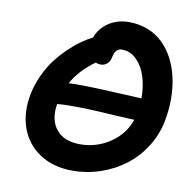

<svg xmlns="http://www.w3.org/2000/svg" viewBox="-80 -793 904 886"><g transform="rotate(10 372.0 -350.5)"><path d="M315.9 9.8Q225.1 9.8 161.1 -32.7Q97.2 -75.2 72.3 -147.2Q47.4 -219.2 64.9 -306.2Q74.2 -352.1 94.5 -395.5Q114.7 -439 139.6 -471.7Q164.6 -504.4 194.3 -533Q224.1 -561.5 250.7 -580.3Q277.3 -599.1 303.2 -611.8Q317.4 -654.3 358.2 -682.6Q398.9 -710.9 455.1 -710.9Q503.4 -710.9 544.7 -694.3Q585.9 -677.7 615.5 -648.4Q645 -619.1 665.8 -578.9Q686.5 -538.6 696.5 -491.7Q706.5 -444.8 706.5 -392.6Q706.5 -340.3 695.8 -287.1Q682.6 -222.2 647.2 -166.7Q611.8 -111.3 561.5 -72.8Q511.2 -34.2 447.5 -12.2Q383.8 9.8 315.9 9.8ZM358.9 -495.1Q348.1 -495.1 335 -500Q262.7 -447.3 229 -384.8Q294.9 -387.7 429.4 -380.9Q564 -374 571.8 -374Q571.8 -428.7 557.6 -474.6Q543.5 -520.5 513.9 -550.3Q484.4 -580.1 443.8 -580.1Q413.6 -580.1 405.8 -539.1Q402.3 -518.1 389.2 -506.6Q376 -495.1 358.9 -495.1ZM329.1 -116.2Q405.3 -116.2 468.8 -158.4Q532.2 -200.7 556.2 -271Q524.4 -272 471.4 -275.1Q418.5 -278.3 380.9 -280.5Q343.3 -282.7 287.1 -283.7Q231 -284.7 192.9 -280.8Q180.7 -206.1 217 -161.1Q253.4 -116.2 329.1 -116.2Z"/></g></svg>

Font: Shantell Sans Normal
Style: Italic
Weight: 600
Italic angle: -11.31°
Designer: Stephen Nixon, Anya Danilova, Shantell Martin
Foundry: Arrow Type
Version: Version 1.006;[559af2be0]